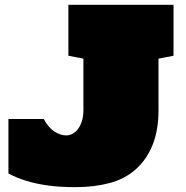

<svg xmlns="http://www.w3.org/2000/svg" viewBox="-20 -770 774 799"><path d="M639.6 -312.5Q639.6 -227.5 614.7 -166.3Q589.8 -105 544.4 -64.9Q499 -24.9 435.5 -8.1Q372.1 8.8 294.4 8.8Q227.1 8.8 176.5 1.5Q126 -5.9 89.4 -17.6Q47.4 -30.3 15.1 -48.3V-274.9H162.1Q180.7 -239.7 205.8 -223.1Q231 -206.5 255.9 -206.5Q269 -206.5 282 -213.4Q294.9 -220.2 304.9 -233.6Q314.9 -247.1 321 -266.8Q327.1 -286.6 327.1 -312.5V-525.9L264.6 -538.1V-750H702.1V-538.1L639.6 -525.9Z"/></svg>

Font: Holtwood One SC
Style: Regular
Weight: 400
Version: Version 1.000